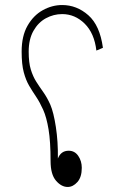

<svg xmlns="http://www.w3.org/2000/svg" viewBox="-20 -704 507 763"><path d="M249 39Q224 39 202.5 14Q181 -11 181 -64Q181 -141 173 -189.5Q165 -238 151.5 -268Q138 -298 123.5 -319.5Q109 -341 96 -363Q83 -385 74.5 -416.5Q66 -448 66 -499Q66 -561 89.5 -602Q113 -643 150 -663.5Q187 -684 227 -684Q285 -684 331 -643.5Q377 -603 389 -514L363 -503Q355 -572 316.5 -610Q278 -648 227 -648Q193 -648 162.5 -631.5Q132 -615 113 -581.5Q94 -548 94 -499Q94 -455 102.5 -427.5Q111 -400 124 -379.5Q137 -359 152 -338Q167 -317 180 -288Q193 -258 202 -199.5Q211 -141 210 -74Q222 -105 253 -105Q277 -105 291 -84.5Q305 -64 305 -37Q305 0 287.5 19.5Q270 39 249 39Z"/></svg>

Font: Noto Sans Arabic ExtCond ExtLt
Style: Regular
Weight: 200
Width: 2
Designer: Monotype Design Team, Nadine Chahine, Nizar Qandah and Khaled Hosny
Foundry: Monotype Imaging Inc.
Version: Version 2.012; ttfautohint (v1.8.4.7-5d5b)